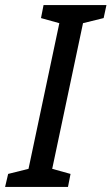

<svg xmlns="http://www.w3.org/2000/svg" viewBox="-69 -734 438 754"><path d="M-49 0 -37 -51 43 -71 164 -643 92 -663 102 -714H349L338 -663L257 -643L136 -71L208 -51L198 0Z"/></svg>

Font: Noto Sans ExtraCondensed Medium
Style: Italic
Weight: 500
Width: 2
Italic angle: -12°
Designer: Monotype Design Team
Foundry: Monotype Imaging Inc.
Version: Version 2.013; ttfautohint (v1.8.4.7-5d5b)